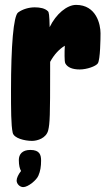

<svg xmlns="http://www.w3.org/2000/svg" viewBox="-20 -565 441 785"><path d="M291 -545C254 -545 209 -508 183 -454C182 -505 180 -515 176 -519C164 -531 144 -535 122 -535C99 -535 73 -528 54 -514C35 -500 25 -377 25 -196C25 -121 25 -52 32 -22C37 0 80 11 111 11C133 11 169 0 177 -32C184 -60 185 -95 185 -274V-312C201 -342 223 -365 245 -378C244 -363 244 -349 244 -336C244 -322 245 -310 247 -306C256 -289 277 -281 306 -281C335 -281 372 -294 380 -306C390 -321 391 -408 391 -429C391 -465 374 -545 291 -545ZM104 48C71 48 57 66 57 89C57 112 61 125 66 134C55 148 48 163 48 173C48 187 61 200 75 200C95 200 130 171 137 153C145 135 148 115 148 92C148 69 143 48 104 48Z"/></svg>

Font: Manosque
Style: Regular
Weight: 400
Designer: Ariel Martín Pérez
Foundry: Ariel Martín Pérez
Version: Version 1.005;hotconv 1.0.109;makeotfexe 2.5.65596